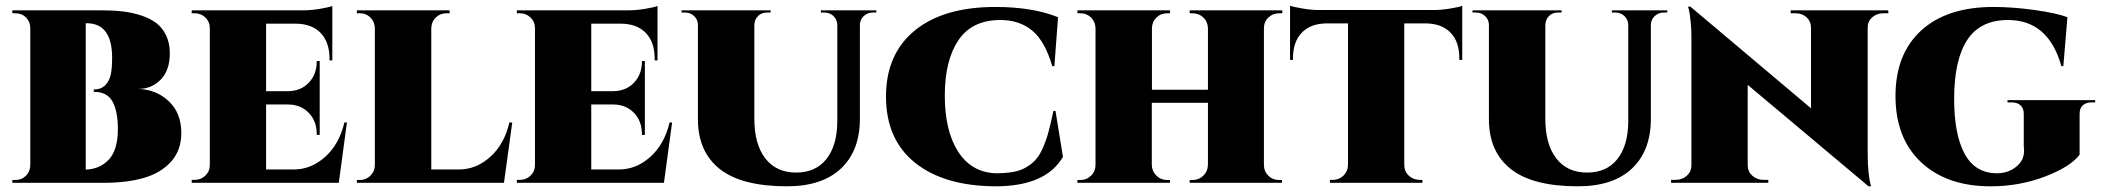

<svg xmlns="http://www.w3.org/2000/svg" viewBox="-20 -636 7313 668"><path d="M22.9 -600.1H333.5Q374 -600.1 407.2 -596.2Q440.4 -592.3 471.7 -582Q502.9 -571.8 524.2 -555.4Q545.4 -539.1 558.1 -512.5Q570.8 -485.8 570.8 -450.7Q570.8 -390.6 538.6 -358.4Q506.3 -326.2 460.9 -326.7Q523.9 -324.7 567.4 -283.7Q610.8 -242.7 610.8 -172.9Q610.8 -113.8 575.7 -74.2Q540.5 -34.7 481.4 -17.3Q422.4 0 340.8 0H22.9V-9.8H34.2Q55.7 -9.8 70.6 -24.9Q85.4 -40 85.4 -62.5V-537.6Q85.4 -560.1 70.8 -575Q56.2 -589.8 34.2 -589.8H22.9ZM278.3 -555.2V-45.9Q327.6 -47.4 358.9 -81.1Q390.1 -114.7 390.1 -187.5Q390.1 -249 371.3 -283Q352.5 -316.9 306.2 -316.4V-324.7Q331.5 -324.7 346.2 -339.6Q360.8 -354.5 365.5 -377Q370.1 -399.4 370.1 -435.1Q370.1 -555.2 280.8 -555.2Z M1187 -210 1158.7 0H647V-10.3H657.7Q679.2 -10.3 694.6 -25.1Q710 -40 710 -62.5V-537.6Q710 -560.1 694.6 -575Q679.2 -589.8 657.7 -589.8H647V-600.1H1036.6Q1061.5 -600.1 1092.8 -605.2Q1124 -610.4 1136.2 -615.2V-425.8H1126.5V-431.2Q1126.5 -488.8 1095.9 -521Q1065.4 -553.2 1008.8 -553.7H905.8V-318.8H982.4Q1026.9 -319.3 1054.4 -348.4Q1082 -377.4 1082 -421.9V-423.8H1092.3V-166.5H1082V-169.9Q1082 -214.4 1054.4 -243.2Q1026.9 -272 982.4 -272.5H905.8V-46.4H1002.4Q1062 -46.4 1111.1 -90.1Q1160.2 -133.8 1178.2 -210Z M1762.2 -210 1733.4 0H1731.4H1221.7V-9.8H1232.4Q1253.4 -9.8 1268.8 -24.9Q1284.2 -40 1284.2 -62.5V-538.1Q1283.7 -560.1 1268.8 -575Q1253.9 -589.8 1232.9 -589.8H1221.7V-600.1H1544.4V-589.8H1533.2Q1511.2 -589.8 1496.1 -575Q1481 -560.1 1480.5 -537.6V-46.4H1577.1Q1636.7 -46.4 1685.5 -90.1Q1734.4 -133.8 1752.4 -210Z M2318.4 -210 2290 0H1778.3V-10.3H1789.1Q1810.5 -10.3 1825.9 -25.1Q1841.3 -40 1841.3 -62.5V-537.6Q1841.3 -560.1 1825.9 -575Q1810.5 -589.8 1789.1 -589.8H1778.3V-600.1H2168Q2192.9 -600.1 2224.1 -605.2Q2255.4 -610.4 2267.6 -615.2V-425.8H2257.8V-431.2Q2257.8 -488.8 2227.3 -521Q2196.8 -553.2 2140.1 -553.7H2037.1V-318.8H2113.8Q2158.2 -319.3 2185.8 -348.4Q2213.4 -377.4 2213.4 -421.9V-423.8H2223.6V-166.5H2213.4V-169.9Q2213.4 -214.4 2185.8 -243.2Q2158.2 -272 2113.8 -272.5H2037.1V-46.4H2133.8Q2193.4 -46.4 2242.4 -90.1Q2291.5 -133.8 2309.6 -210Z M2835.9 -600.1H3028.8V-592.3H3016.1Q2998 -592.3 2984.9 -579.8Q2971.7 -567.4 2971.7 -548.8V-222.7Q2971.7 -111.8 2906 -49.8Q2840.3 12.2 2718.3 12.2Q2560.1 12.2 2484.1 -48.1Q2408.2 -108.4 2408.2 -220.7V-548.8Q2408.2 -567.4 2395.3 -579.8Q2382.3 -592.3 2364.3 -592.3H2351.1V-600.1H2661.1V-592.3H2647.5Q2629.4 -592.3 2617.2 -580.1Q2605 -567.9 2604.5 -549.3V-223.1Q2604.5 -134.3 2642.6 -85Q2680.7 -35.6 2750 -35.6Q2817.4 -35.6 2854.7 -82Q2892.1 -128.4 2893.1 -211.9V-548.8Q2892.6 -567.9 2879.9 -580.1Q2867.2 -592.3 2849.1 -592.3H2835.9Z M3645 -250H3652.3L3678.2 -90.3Q3618.7 12.2 3443.4 12.2Q3264.6 11.2 3163.6 -69.8Q3062.5 -150.9 3062.5 -300.3Q3062.5 -447.8 3162.6 -529.8Q3262.7 -611.8 3443.4 -611.8Q3571.8 -611.8 3661.1 -576.2L3648.4 -405.8H3641.1Q3615.2 -493.7 3570.8 -530Q3526.4 -566.4 3460.4 -566.4Q3361.8 -566.4 3314.5 -496.1Q3267.1 -425.8 3267.1 -303.7Q3267.1 -181.2 3313.2 -108.9Q3359.4 -36.6 3443.4 -33.2Q3478.5 -33.2 3504.2 -37.6Q3529.8 -42 3549.8 -53.7Q3569.8 -65.4 3583.5 -80.6Q3597.2 -95.7 3608.6 -122.1Q3620.1 -148.4 3627.9 -177.2Q3635.7 -206.1 3645 -250Z M4441.4 -589.8H4430.7Q4408.7 -589.8 4393.1 -575.2Q4377.4 -560.5 4377.4 -537.6V-62Q4377.4 -40 4392.6 -24.9Q4407.7 -9.8 4429.2 -9.8H4440.4V0H4119.1V-9.8H4129.4Q4151.4 -9.8 4166.7 -24.9Q4182.1 -40 4182.6 -62.5V-278.3H3987.3V-62.5Q3987.8 -40 4003.2 -24.9Q4018.6 -9.8 4040.5 -9.8H4050.8V0H3728.5V-9.8H3739.7Q3760.7 -9.8 3776.1 -24.9Q3791.5 -40 3791.5 -62.5V-538.1Q3791 -560.1 3775.9 -575Q3760.7 -589.8 3739.7 -589.8H3728.5V-600.1H4050.8V-589.8H4040.5Q4018.6 -589.8 4003.4 -575Q3988.3 -560.1 3987.8 -537.6V-323.7H4182.6V-537.6Q4182.1 -560.1 4166.7 -575Q4151.4 -589.8 4129.4 -589.8H4119.1V-600.1H4441.4Z M4568.4 -601.1H4967.3Q4993.2 -601.1 5026.4 -606.4Q5059.6 -611.8 5067.4 -616.2V-427.7H5057.1V-433.1Q5057.6 -490.2 5026.9 -522.2Q4996.1 -554.2 4939 -554.7H4865.7V-62.5Q4865.7 -40 4881.3 -25.1Q4897 -10.3 4918.9 -10.3H4928.7V0H4606.9V-10.3H4617.2Q4639.2 -10.3 4654.3 -25.1Q4669.4 -40 4669.9 -62.5V-554.7H4596.7Q4539.6 -554.2 4509 -522.2Q4478.5 -490.2 4478.5 -433.1V-427.7H4468.3V-616.2Q4481.9 -611.3 4512.7 -606.2Q4543.5 -601.1 4568.4 -601.1Z M5587.9 -600.1H5780.8V-592.3H5768.1Q5750 -592.3 5736.8 -579.8Q5723.6 -567.4 5723.6 -548.8V-222.7Q5723.6 -111.8 5658 -49.8Q5592.3 12.2 5470.2 12.2Q5312 12.2 5236.1 -48.1Q5160.2 -108.4 5160.2 -220.7V-548.8Q5160.2 -567.4 5147.2 -579.8Q5134.3 -592.3 5116.2 -592.3H5103V-600.1H5413.1V-592.3H5399.4Q5381.3 -592.3 5369.1 -580.1Q5356.9 -567.9 5356.4 -549.3V-223.1Q5356.4 -134.3 5394.5 -85Q5432.6 -35.6 5502 -35.6Q5569.3 -35.6 5606.7 -82Q5644 -128.4 5645 -211.9V-548.8Q5644.5 -567.9 5631.8 -580.1Q5619.1 -592.3 5601.1 -592.3H5587.9Z M6210 -600.1H6549.8V-589.8H6532.7Q6509.8 -589.8 6493.9 -575.9Q6478 -562 6478 -540.5V-96.7Q6478 -64 6481 -36.9Q6483.9 -9.8 6486.8 1L6489.7 12.2H6481L6060.5 -340.8V-60.5Q6061 -38.6 6076.9 -24.4Q6092.8 -10.3 6115.7 -10.3H6132.3V0H5793.9V-10.3H5810.1Q5833 -10.3 5848.9 -24.7Q5864.7 -39.1 5864.7 -60.5V-507.3Q5864.7 -537.1 5861.8 -563.5Q5858.9 -589.8 5856 -601.6L5853 -612.8H5861.3L6280.8 -259.3V-539.6Q6280.8 -561.5 6265.4 -575.7Q6250 -589.8 6227.1 -589.8H6210Z M7215.3 -240.2V-97.7Q7183.6 -55.7 7094.7 -21.7Q7005.9 12.2 6905.8 12.2Q6753.4 12.2 6664.1 -71.3Q6574.7 -154.8 6574.7 -301.8Q6574.7 -448.2 6664.3 -530Q6753.9 -611.8 6915.5 -611.8Q6983.4 -611.8 7059.6 -601.1Q7135.7 -590.3 7172.9 -576.2L7158.7 -405.8H7151.9Q7106.9 -566.4 6966.3 -566.4Q6869.6 -566.4 6824.2 -496.8Q6778.8 -427.2 6778.8 -292Q6778.8 -168 6815.4 -100.6Q6852.1 -33.2 6927.7 -33.2Q6968.8 -33.2 6998 -58.6Q7027.3 -84 7021 -127.4V-240.2Q7021 -259.3 7009.8 -269.5Q6998.5 -279.8 6978.5 -279.8H6964.4V-287.6H7269.5V-279.8H7257.8Q7237.3 -279.8 7226.3 -269.5Q7215.3 -259.3 7215.3 -240.2Z"/></svg>

Font: Cinzel Black
Style: Regular
Weight: 900
Designer: Natanael Gama
Version: Version 1.001;PS 001.001;hotconv 1.0.56;makeotf.lib2.0.21325